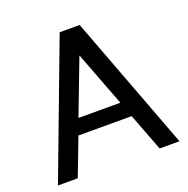

<svg xmlns="http://www.w3.org/2000/svg" viewBox="-127 -835 938 956"><g transform="rotate(-20 342.0 -357.0)"><path d="M395 -714 664 0H559L483 -199H201L125 0H20L289 -714ZM453 -281 342 -572 231 -281Z"/></g></svg>

Font: Non Bureau
Style: Regular
Weight: 400
Designer: Jona Saucedo
Foundry: Non Foundry
Version: Version 1.000; ttfautohint (v1.8.4)